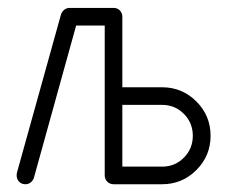

<svg xmlns="http://www.w3.org/2000/svg" viewBox="-20 -475 594 495"><path d="M22.9 -22.9Q22.9 -25.4 23.4 -28.8L137.2 -437.5Q139.6 -444.8 145.5 -449.7Q151.4 -454.6 159.2 -454.6H272.9Q282.7 -454.6 289.1 -448Q295.4 -441.4 295.4 -431.6V-250H397.9Q449.7 -250 486.3 -213.4Q522.9 -176.8 522.9 -125Q522.9 -73.2 486.3 -36.6Q449.7 0 397.9 0H272.9Q263.2 0 256.6 -6.6Q250 -13.2 250 -22.9V-409.2H176.3L67.4 -16.6Q64.9 -9.3 59.1 -4.6Q53.2 0 45.4 0Q35.6 0 29.3 -6.6Q22.9 -13.2 22.9 -22.9ZM295.4 -45.4H397.9Q431.2 -45.4 454.1 -68.6Q477.1 -91.8 477.1 -125Q477.1 -158.2 454.1 -181.4Q431.2 -204.6 397.9 -204.6H295.4Z"/></svg>

Font: OpenGost Type A TT
Style: Regular
Weight: 400
Version: Version 0.3